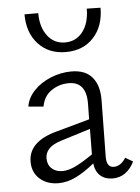

<svg xmlns="http://www.w3.org/2000/svg" viewBox="-50 -694 538 737"><g transform="rotate(-5 219.5 -325.0)"><path d="M438 -54Q425 -27 404 -11.5Q383 4 354 4Q326 4 307.5 -12Q289 -28 285 -60Q247 -29 213.5 -12.5Q180 4 146 4Q102 4 74 -21Q46 -46 46 -87Q46 -166 158 -195L284 -230L285 -290Q286 -375 218 -375Q181 -375 151 -354.5Q121 -334 114 -294L56 -299Q61 -332 87 -359.5Q113 -387 152 -403Q191 -419 232 -419Q286 -419 312.5 -387Q339 -355 338 -298L335 -80Q335 -40 363 -40Q376 -40 388 -48Q400 -56 409 -71ZM165 -41Q188 -41 216 -54.5Q244 -68 283 -95L284 -193L171 -158Q136 -147 122 -131Q108 -115 108 -95Q108 -70 124 -55.5Q140 -41 165 -41ZM365 -653 312 -654Q312 -599 286.5 -565.5Q261 -532 218 -532Q176 -532 150.5 -565.5Q125 -599 125 -653H72Q72 -582 112 -538.5Q152 -495 218 -495Q285 -495 325 -538.5Q365 -582 365 -653Z"/></g></svg>

Font: Ysabeau Semilight
Style: Regular
Weight: 300
Designer: Christian Thalmann (Catharsis Fonts)
Version: Version 0.003